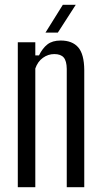

<svg xmlns="http://www.w3.org/2000/svg" viewBox="-20 -775 420 795"><path d="M53.7 0V-600H126.2V-545.7H141.5Q156.1 -575.4 176.5 -591.3Q197 -607.2 231.2 -607.2Q279.4 -607.2 303.9 -578.9Q328.4 -550.7 328.9 -484.7V0H256.4V-489.8Q256 -522.7 243.8 -536.9Q231.6 -551.1 204.8 -551.1Q179.2 -551.1 157.7 -535.6Q136.1 -520.1 126.2 -491.4V0ZM168.3 -640 240.2 -755.2H293.7L219.5 -640Z"/></svg>

Font: Big Shoulders Display SC Thin
Style: Regular
Weight: 100
Designer: Patric King
Foundry: XO Type Co
Version: Version 2.002